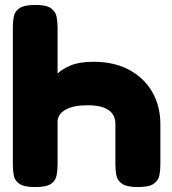

<svg xmlns="http://www.w3.org/2000/svg" viewBox="-20 -748 695 777"><path d="M122 9Q77 9 58 -4.5Q39 -18 35.5 -39Q32 -60 32 -82V-638Q32 -661 36 -681.5Q40 -702 59 -715Q78 -728 123 -728Q168 -728 186.5 -714.5Q205 -701 209 -680.5Q213 -660 213 -637V-450Q230 -468 265.5 -483Q301 -498 358 -498Q442 -498 502.5 -465.5Q563 -433 596 -376Q629 -319 629 -245V-81Q629 -59 625 -38.5Q621 -18 602.5 -4.5Q584 9 538 9Q494 9 474.5 -4Q455 -17 451 -38Q447 -59 447 -83V-246Q447 -271 435 -287.5Q423 -304 398.5 -313Q374 -322 335 -322Q279 -322 248 -305.5Q217 -289 213 -261V-81Q213 -59 209 -38Q205 -17 186.5 -4Q168 9 122 9Z"/></svg>

Font: Fredoka SemiExpanded
Style: Bold
Weight: 700
Width: 6
Designer: Ben Nathan
Foundry: Milena B. Brandão, Ben Nathan
Version: Version 2.001